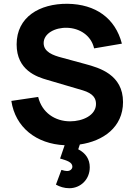

<svg xmlns="http://www.w3.org/2000/svg" viewBox="-20 -754 711 1016"><path d="M347 242C405 242 455 197 455 131C455 88 433 56 394 36L402.5 10.5C525.5 -7 631 -80.5 631 -214C631 -359 506 -395 432 -415L307 -449C261 -461 211 -479 211 -526C211 -577 271 -609 335 -607C400 -605 462 -568 478 -498L625 -523C590 -658 486 -732 337 -734C189 -735 68 -664 68 -519C68 -382 175 -347 231 -331L418 -276C474 -259 488 -233 488 -204C488 -144 418 -112 351 -112C271 -112 202 -158 182 -241L40 -220C61 -80 172 7.5 322 14.5L298 85C333 95 363 104 363 128C363 139 353 151 335 151C327 151 318 149 305 145L276 223C296 234 319 242 347 242Z"/></svg>

Font: Eudonet ExtraBold
Style: Regular
Weight: 800
Designer: Mikhail Sharanda
Foundry: Mikhail Sharanda
Version: Version 4.503;Glyphs 3.1.2 (3151)